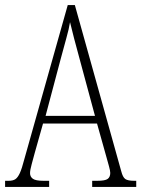

<svg xmlns="http://www.w3.org/2000/svg" viewBox="-21 -734 555 754"><path d="M-1 0V-24H13Q30 -24 39.5 -30.5Q49 -37 57 -54.5Q65 -72 74 -107L245 -714H273L455 -62Q461 -38 471 -31Q481 -24 506 -24H514V0H341V-24H361Q392 -24 402 -31.5Q412 -39 412 -55Q412 -63 407 -81Q402 -99 397 -117L360 -249H148L115 -132Q110 -113 103.5 -89.5Q97 -66 97 -54Q97 -40 108 -32Q119 -24 150 -24H172V0ZM158 -279H352L295 -490Q280 -545 270 -583Q260 -621 254 -647Q250 -621 239.5 -584Q229 -547 218 -505Z"/></svg>

Font: Noto Serif Tamil ExtraCondensed ExtraLight
Style: Italic
Weight: 200
Width: 2
Italic angle: -12°
Designer: Indian Type Foundry, Tom Grace, and the Monotype Design Team
Foundry: Monotype Imaging Inc.
Version: Version 2.003; ttfautohint (v1.8.4.7-5d5b)